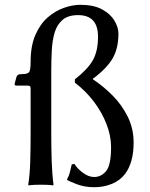

<svg xmlns="http://www.w3.org/2000/svg" viewBox="-20 -760 618 790"><path d="M367.2 10.3Q327.6 10.3 295.2 -2.4Q262.7 -15.1 256.8 -19L255.9 -22.5Q264.2 -37.1 267.1 -49.8Q270 -62.5 275.4 -84L287.1 -85Q295.4 -68.8 319.6 -50.3Q343.8 -31.7 367.2 -31.7Q396.5 -31.7 416.7 -56.2Q437 -80.6 437 -154.8Q437 -201.2 418.2 -249.5Q399.4 -297.9 366.2 -341.8Q333 -385.7 288.1 -419.9V-433.6Q341.3 -475.1 362.3 -512.7Q383.3 -550.3 383.3 -608.9Q383.3 -697.8 301.3 -697.8Q259.8 -697.8 237.1 -678Q214.4 -658.2 204.8 -626Q195.3 -593.8 193.1 -552.7Q190.9 -511.7 190.9 -468.3V-212.4Q190.9 -152.8 192.6 -99.1Q194.3 -45.4 200.2 0L198.2 2.9Q188.5 1 173.1 0.5Q157.7 0 148.4 0Q138.7 0 123.5 0.5Q108.4 1 98.1 2.9L96.2 0Q103 -43.5 104.5 -98.1Q106 -152.8 106 -212.4V-393.6Q106 -402.8 103.5 -405.3Q101.1 -407.7 93.3 -407.7H48.8Q38.1 -407.7 40.5 -416.5L47.9 -443.8Q49.8 -449.2 54.2 -452.1Q58.6 -455.1 71.8 -455.1Q96.2 -455.1 101.1 -465.6Q106 -476.1 106 -505.9Q106 -571.3 125.7 -616.5Q145.5 -661.6 176.5 -688.5Q207.5 -715.3 243.2 -727.8Q278.8 -740.2 310.5 -740.2Q365.7 -740.2 400.1 -721.4Q434.6 -702.6 450.9 -675Q467.3 -647.5 467.3 -622.1Q467.3 -560.5 443.1 -519.3Q418.9 -478 362.3 -436V-433.6Q404.8 -405.8 443.1 -367.2Q481.4 -328.6 505.6 -279.8Q529.8 -231 529.8 -172.9Q529.8 -91.3 494.6 -44.4Q473.6 -17.1 440.2 -3.4Q406.7 10.3 367.2 10.3Z"/></svg>

Font: Kurinto Seri
Style: Regular
Weight: 400
Designer: Kurinto was developed by Clint Goss from a range of fonts that are compatible with the SIL Open Font License Version 1.1
Foundry: Clinton F. Goss
Version: Version 2.196; July 25, 2020